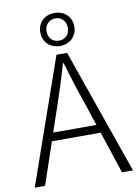

<svg xmlns="http://www.w3.org/2000/svg" viewBox="-103 -1034 792 1101"><g transform="rotate(-10 293.5 -483.5)"><path d="M293 -936C325 -936 354 -911 354 -871C354 -828 325 -806 293 -806C259 -806 230 -828 230 -871C230 -911 259 -936 293 -936ZM293 -775C348 -775 392 -813 392 -871C392 -930 348 -967 293 -967C236 -967 194 -930 194 -871C194 -813 236 -775 293 -775ZM167 -293 212 -425C241 -510 266 -587 291 -675H295C321 -587 345 -510 375 -425L419 -293ZM516 0H580L325 -729H263L8 0H68L151 -245H435Z"/></g></svg>

Font: Noto Sans CJK Light
Style: Regular
Weight: 300
Designer: Ryoko NISHIZUKA (kana & ideographs); Paul D. Hunt (Latin, Greek & Cyrillic); Wenlong ZHANG (bopomofo); Sandoll Communica
Foundry: Adobe Systems Incorporated
Version: Version 1.000;PS 1;hotconv 1.0.78;makeotf.lib2.5.61930